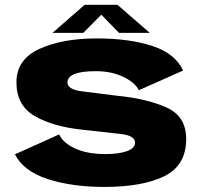

<svg xmlns="http://www.w3.org/2000/svg" viewBox="-20 -752 816 777"><path d="M402.5 4.5Q556.5 4.5 645 -39Q733.5 -82.5 733.5 -189.5Q733.5 -282 653 -317.5Q572.5 -353 454.5 -364.5Q369 -375 311 -382.5Q253 -390 253 -418.5Q253 -440.5 281.2 -452.2Q309.5 -464 367.5 -464Q431 -464 478.5 -441.2Q526 -418.5 542 -387L721 -466.5Q690 -535 597 -565.8Q504 -596.5 371 -596.5Q232 -596.5 139.2 -554Q46.5 -511.5 46.5 -418.5Q46.5 -325 121.2 -282Q196 -239 314.5 -227Q404 -216.5 465.2 -210.2Q526.5 -204 526.5 -175Q526.5 -152 493.5 -140.2Q460.5 -128.5 406.5 -128.5Q334 -128.5 284.8 -150.8Q235.5 -173 219.5 -208L40.5 -127.5Q75 -59 173.5 -27.2Q272 4.5 402.5 4.5ZM192.5 -619H317L390 -692.5L461.5 -619H586L455.5 -732.5H322.5Z"/></svg>

Font: Anybody SemiExpanded ExtraBold
Style: Regular
Weight: 800
Width: 6
Version: Version 1.113;gftools[0.9.25]